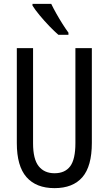

<svg xmlns="http://www.w3.org/2000/svg" viewBox="-20 -963 562 993"><path d="M455 -224Q455 -103 406 -46.5Q357 10 262 10Q167 10 117 -47Q67 -104 67 -223V-714H151V-222Q151 -140 180 -103.5Q209 -67 262 -67Q316 -67 343 -103Q370 -139 370 -223V-714H455ZM245 -943Q256 -920 271.5 -892.5Q287 -865 303.5 -839Q320 -813 334 -794V-783H282Q262 -800 235.5 -827.5Q209 -855 185 -884Q161 -913 148 -934V-943Z"/></svg>

Font: Noto Sans Ethiopic ExtraCondensed
Style: Regular
Weight: 400
Width: 2
Designer: Monotype Design Team
Foundry: Monotype Imaging Inc.
Version: Version 2.102; ttfautohint (v1.8.4.7-5d5b)